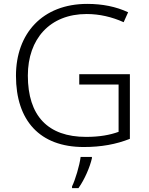

<svg xmlns="http://www.w3.org/2000/svg" viewBox="-20 -796 764 986"><path d="M387 -415V-362H589V-119C545 -103 492 -93 422 -93C226 -93 123 -201 123 -408C123 -596 236 -724 425 -724C491 -724 555 -709 615 -682L638 -733C576 -762 506 -776 428 -776C198 -776 62 -624 62 -407C62 -177 184 -41 410 -41C500 -41 576 -55 647 -83V-415ZM452 17V10H394C389 53 366 129 350 161V170H383C415 125 442 61 452 17Z"/></svg>

Font: Noto Sans Tamil UI Light
Style: Regular
Weight: 300
Designer: Jelle Bosma - Monotype Design Team
Foundry: Monotype Imaging Inc.
Version: Version 2.004